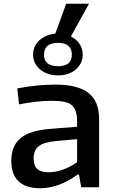

<svg xmlns="http://www.w3.org/2000/svg" viewBox="-20 -996 618 1021"><path d="M193 5Q117 5 78.5 -32Q40 -69 40 -140Q40 -221 90 -262Q140 -303 251 -311L390 -322V-346Q390 -379 384 -400.5Q378 -422 363 -435.5Q348 -449 321.5 -454.5Q295 -460 253 -460Q179 -460 81 -441L72 -526Q131 -537 179.5 -541.5Q228 -546 276 -546Q394 -546 450.5 -501.5Q507 -457 507 -364V0H412L400 -68H393Q341 -30 291 -12.5Q241 5 193 5ZM289 -595Q261 -595 236.5 -603Q212 -611 194 -626Q176 -641 166 -661Q156 -681 156 -705Q156 -751 189.5 -781.5Q223 -812 274 -817L332 -976H453L357 -802Q386 -788 403 -762.5Q420 -737 420 -705Q420 -681 410 -661Q400 -641 382.5 -626Q365 -611 341 -603Q317 -595 289 -595ZM240 -80Q275 -80 313.5 -93.5Q352 -107 390 -133V-256L288 -247Q252 -244 227 -237.5Q202 -231 187 -219.5Q172 -208 165.5 -191.5Q159 -175 159 -152Q159 -114 178.5 -97Q198 -80 240 -80ZM289 -644Q362 -644 362 -705Q362 -768 289 -768Q214 -768 214 -705Q214 -644 289 -644Z"/></svg>

Font: Encode Sans Wide
Style: Medium
Weight: 500
Designer: Pablo Impallari, Andres Torresi
Foundry: Pablo Impallari, Andres Torresi
Version: Version 1.000; ttfautohint (v1.00) -l 8 -r 50 -G 200 -x 14 -